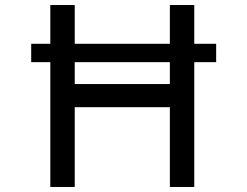

<svg xmlns="http://www.w3.org/2000/svg" viewBox="-20 -743 983 763"><path d="M104 -569H839V-496H104ZM752 -723V0H655V-317H277V0H180V-723H277V-409H655V-723Z"/></svg>

Font: Josefin Sans Thin
Style: Regular
Weight: 400
Version: Version 2.000